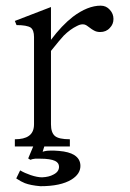

<svg xmlns="http://www.w3.org/2000/svg" viewBox="-20 -514 457 675"><path d="M225.6 1V-24.4Q186.5 -24.4 172.9 -36.1Q159.2 -47.9 159.2 -77.1V-334V-335Q190.4 -374 204.1 -388.7Q226.6 -411.1 251 -422.9Q265.6 -430.7 277.3 -427.7Q284.2 -425.8 294.9 -417Q303.7 -410.2 309.6 -407.2Q319.3 -401.4 332 -401.4Q353.5 -401.4 366.2 -416Q378.9 -428.7 378.9 -447.3Q378.9 -465.8 366.2 -479.5Q353.5 -494.1 334 -494.1Q288.1 -494.1 236.3 -455.1Q197.3 -424.8 159.2 -374V-489.3L32.2 -440.4L38.1 -425.8Q74.2 -425.8 87.9 -417Q99.6 -408.2 99.6 -383.8V-77.1Q99.6 -48.8 81.1 -36.1Q64.5 -24.4 32.2 -24.4V1H96.7L79.1 43L86.9 47.9Q92.8 44.9 103.5 43.9Q110.4 43.9 122.1 43.9Q157.2 43.9 173.8 51.8Q187.5 58.6 187.5 72.3Q187.5 89.8 168 99.6Q152.3 108.4 127.9 109.4Q111.3 109.4 87.9 101.6Q67.4 94.7 50.8 85L37.1 113.3Q54.7 125 67.4 129.9Q87.9 137.7 122.1 140.6Q193.4 140.6 231.4 117.2Q262.7 97.7 262.7 69.3Q262.7 44.9 241.2 31.2Q222.7 19.5 187.5 16.6Q167 14.6 153.3 15.6Q145.5 15.6 136.7 17.6L129.9 19.5L135.7 1Z"/></svg>

Font: Batang
Style: Regular
Weight: 400
Version: Version 2.21